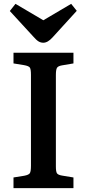

<svg xmlns="http://www.w3.org/2000/svg" viewBox="-20 -973 450 993"><path d="M204.1 -752Q190.9 -752 179.4 -758.8Q168 -765.6 151.9 -784.2L30.8 -916L60.1 -953.1L204.1 -868.2L348.1 -953.1L377 -917L252 -779.8Q227.1 -752 204.1 -752ZM49.8 0V-55.2L105 -64Q128.9 -68.4 134.5 -77.6Q140.1 -86.9 140.1 -116.2V-585.9Q140.1 -614.7 134.5 -623.3Q128.9 -631.8 104 -636.2L49.8 -645V-700.2H359.9V-645L299.8 -634.8Q279.8 -631.3 274.4 -621.6Q269 -611.8 269 -585V-111.8Q269 -85.9 274.4 -77.1Q279.8 -68.4 300.8 -64.9L359.9 -55.2V0Z"/></svg>

Font: Literata Book SemiBold
Style: Regular
Weight: 600
Designer: Latin by Veronika Burian and Jose Scaglione. Greek by Irene Vlachou. Cyrillic by Vera Evstafieva
Foundry: TypeTogether
Version: Version 2.003;PS 002.003;hotconv 1.0.88;makeotf.lib2.5.64775